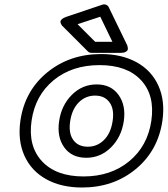

<svg xmlns="http://www.w3.org/2000/svg" viewBox="-20 -813 755 864"><path d="M71.8 -270Q91.3 -404.3 192.4 -487.1Q293.5 -569.8 435.1 -569.8Q527.8 -569.8 595 -532.7Q662.1 -495.6 692.9 -427.2Q723.6 -358.9 710.9 -270Q691.4 -135.3 591.1 -52.2Q490.7 30.8 349.1 30.8Q255.4 30.8 188 -6.6Q120.6 -43.9 89.8 -112.5Q59.1 -181.2 71.8 -270ZM356 -19Q478.5 -19 561.5 -87.4Q644.5 -155.8 661.1 -270Q677.7 -384.3 614.7 -452.1Q551.8 -520 428.2 -520Q304.2 -520 221.4 -452.1Q138.7 -384.3 122.1 -270Q105.5 -155.8 168.9 -87.4Q232.4 -19 356 -19ZM246.1 -268.1Q256.3 -338.9 303.2 -386Q350.1 -433.1 415 -433.1Q479.5 -433.1 513.4 -386Q547.4 -338.9 537.1 -268.1Q526.4 -196.3 479.5 -149.7Q432.6 -103 368.2 -103Q302.7 -103 269 -149.9Q235.4 -196.8 246.1 -268.1ZM263.2 -693.8Q261.7 -694.8 260 -696.8Q258.3 -698.7 255.1 -704.3Q252 -710 252 -715.1Q252 -720.2 258.1 -726.3Q264.2 -732.4 276.9 -736.8L440.9 -792Q449.7 -794.9 458 -791.3Q466.3 -787.6 469.2 -780.8L550.8 -612.8Q551.8 -611.3 552.7 -608.6Q553.7 -606 554.9 -599.6Q556.2 -593.3 554.4 -588.4Q552.7 -583.5 544.9 -579.3Q537.1 -575.2 523.9 -575.2H392.1Q381.8 -575.2 376 -581.1ZM375 -152.8Q417.5 -152.8 448 -183.1Q478.5 -213.4 486.8 -268.1Q495.1 -321.8 472.9 -352.3Q450.7 -382.8 408.2 -382.8Q365.2 -382.8 334.7 -352.5Q304.2 -322.3 295.9 -268.1Q287.6 -213.9 309.6 -183.3Q331.5 -152.8 375 -152.8ZM329.1 -704.1 408.2 -625H485.8L431.2 -737.8Z"/></svg>

Font: Trueno Bold Outline
Style: Italic
Weight: 700
Width: 6
Designer: Julieta Ulanovsky
Foundry: Julieta Ulanovsky
Version: Version 3.001b | FøM Fix